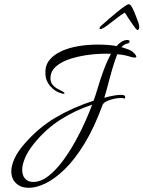

<svg xmlns="http://www.w3.org/2000/svg" viewBox="-20 -792 685 917"><path d="M118 105Q80 105 57 83.5Q34 62 34 26Q34 0 48.5 -33Q63 -66 95 -103Q163 -182 246.5 -231Q330 -280 427 -311Q436 -335 447.5 -374Q459 -413 475 -456.5Q491 -500 510 -535Q465 -537 415 -531.5Q365 -526 320.5 -512.5Q276 -499 248.5 -475.5Q221 -452 221 -418Q221 -398 232.5 -385.5Q244 -373 258.5 -366Q273 -359 281 -354Q288 -350 288 -347Q288 -342 278 -345Q245 -352 221 -379.5Q197 -407 197 -441Q195 -479 216 -505Q237 -531 273 -547.5Q309 -564 354 -571.5Q399 -579 445 -579Q470 -579 493 -577.5Q516 -576 537 -572Q548 -585 561 -593Q574 -601 588 -601Q599 -601 599 -594Q599 -586 588 -584Q574 -582 560 -567Q573 -563 584.5 -559Q596 -555 606 -550Q612 -547 621.5 -537Q631 -527 631 -522Q631 -517 624 -517Q620 -517 614 -518Q608 -519 599 -522Q575 -530 540 -533Q529 -505 518 -468Q507 -431 497.5 -394Q488 -357 478 -325Q529 -339 558 -339Q570 -339 574 -336Q578 -333 578 -328Q578 -319 571 -322Q565 -324 557 -324Q543 -324 524 -320Q505 -316 489.5 -308.5Q474 -301 470 -291Q430 -182 383.5 -106Q337 -30 289 16.5Q241 63 197 84Q153 105 118 105ZM138 77Q175 77 211.5 48.5Q248 20 281 -25Q314 -70 342 -121Q370 -172 390 -218Q410 -264 420 -292Q338 -265 268 -220Q198 -175 143 -107Q113 -70 99.5 -37.5Q86 -5 86 19Q86 46 100 61.5Q114 77 138 77ZM595 -772Q603 -772 612.5 -753.5Q622 -735 630 -713Q638 -691 642 -681Q644 -672 644.5 -668Q645 -664 645 -660Q644 -650 636 -648Q629 -653 617.5 -669.5Q606 -686 594 -704Q582 -722 576 -732Q559 -722 535 -703Q511 -684 489.5 -668.5Q468 -653 459 -653Q455 -653 455 -657Q456 -664 471 -676Q481 -685 499.5 -701Q518 -717 538 -733.5Q558 -750 574 -761Q590 -772 595 -772Z"/></svg>

Font: Allura
Style: Regular
Weight: 400
Designer: Robert E. Leuschke
Foundry: Robert E. Leuschke
Version: Version 1.110